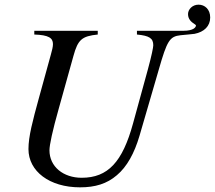

<svg xmlns="http://www.w3.org/2000/svg" viewBox="-20 -785 921 823"><path d="M567 -653V-637C620 -632 637 -621 637 -591C637 -582 630 -547 614 -488L550 -255C505 -91 443 -23 330 -23C252 -23 192 -70 192 -141C192 -163 205 -225 232 -320L295 -546C314 -615 331 -630 399 -637V-653H127V-637C189 -635 207 -622 207 -596C207 -584 203 -569 198 -551L146 -362C120 -267 102 -200 102 -146C102 -51 192 18 323 18C388 18 438 3 481 -34C524 -70 556 -128 578 -203L661 -488C696 -610 707 -629 754 -634C782 -637 801 -638 814 -640C855 -648 881 -673 881 -710C881 -745 858 -765 831 -765C804 -765 786 -744 786 -725C786 -690 820 -682 820 -676C820 -669 811 -653 766 -653Z"/></svg>

Font: STIXGeneral
Style: Italic
Weight: 400
Italic angle: -16.33°
Designer: MicroPress Inc., with final additions and corrections provided by Coen Hoffman, Elsevier (retired)
Version: Version 1.1.0